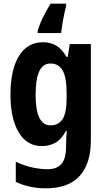

<svg xmlns="http://www.w3.org/2000/svg" viewBox="-20 -786 580 1046"><path d="M215 -556Q253 -556 284.5 -538.5Q316 -521 343 -476H349L360 -546H475V-21Q475 105 414 172.5Q353 240 229 240Q185 240 145 231.5Q105 223 66 205V95Q112 117 157 126.5Q202 136 239 136Q289 136 314.5 107.5Q340 79 340 10V2Q340 -17 341 -36.5Q342 -56 344 -73H340Q313 -25 280 -7.5Q247 10 209 10Q126 10 81.5 -65.5Q37 -141 37 -270Q37 -405 83 -480.5Q129 -556 215 -556ZM255 -440Q214 -440 194 -398Q174 -356 174 -268Q174 -103 256 -103Q298 -103 320.5 -136.5Q343 -170 343 -253V-274Q343 -365 321 -402.5Q299 -440 255 -440ZM340 -753Q331 -718 323.5 -676.5Q316 -635 313 -606H185V-616Q195 -652 214 -691.5Q233 -731 256 -766H340Z"/></svg>

Font: Noto Sans Sinhala UI Condensed
Style: Bold
Weight: 700
Width: 3
Designer: Jelle Bosma - Monotype Design Team
Foundry: Monotype Imaging Inc.
Version: Version 2.006; ttfautohint (v1.8.4.7-5d5b)